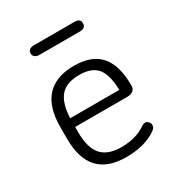

<svg xmlns="http://www.w3.org/2000/svg" viewBox="-136 -624 676 727"><g transform="rotate(-30 202.5 -261.0)"><path d="M97 -186H325Q341 -186 350.5 -193.5Q360 -201 360 -216Q360 -259 351 -291.5Q342 -324 324 -345Q287 -389 208 -389Q129 -389 88.5 -345Q48 -301 48 -213V-163Q48 -76 88 -33Q128 10 209 10Q249 10 282.5 1Q316 -8 340 -25Q348 -30 351 -35Q354 -40 354 -46Q354 -55 347.5 -61.5Q341 -68 333 -68Q328 -68 320 -63Q297 -47 270 -39.5Q243 -32 212 -32Q152 -32 124.5 -63.5Q97 -95 97 -163ZM312 -224H97Q100 -289 126 -319Q152 -349 208 -349Q262 -349 286 -320.5Q310 -292 312 -224ZM116 -532Q105 -532 97.5 -527Q90 -522 90 -511Q90 -501 97.5 -495.5Q105 -490 116 -490H293Q306 -490 312.5 -495.5Q319 -501 319 -511Q319 -522 312.5 -527Q306 -532 293 -532Z"/></g></svg>

Font: Beiruti Light
Style: Regular
Weight: 300
Designer: Arlette Boutros
Foundry: Boutros
Version: Version 1.41